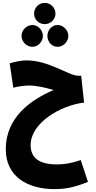

<svg xmlns="http://www.w3.org/2000/svg" viewBox="-20 -1038 664 1329"><path d="M290 -871C331 -871 364 -904 364 -943C364 -984 331 -1018 290 -1018C247 -1018 216 -984 216 -943C216 -904 247 -871 290 -871ZM205 -714C243 -714 277 -750 277 -790C277 -828 243 -865 205 -865C163 -865 129 -828 129 -790C129 -750 163 -714 205 -714ZM378 -714C419 -714 453 -750 453 -790C453 -828 419 -865 378 -865C338 -865 308 -828 308 -790C308 -750 338 -714 378 -714ZM356 271C412 271 480 266 589 221L539 70C457 97 411 100 373 100C253 100 192 56 192 -34C192 -186 396 -308 562 -328L542 -514H520C456 -514 319 -620 164 -620C130 -620 90 -612 47 -600L72 -431C108 -440 149 -446 180 -446C233 -446 297 -431 351 -415C191 -346 20 -225 20 -5C20 188 176 271 356 271Z"/></svg>

Font: Noto Sans Arabic UI XCn Bk
Style: Regular
Weight: 900
Width: 2
Designer: Monotype Design Team, Nadine Chahine and Nizar Qandah
Foundry: Monotype Imaging Inc.
Version: Version 2.010